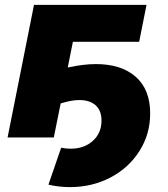

<svg xmlns="http://www.w3.org/2000/svg" viewBox="-20 -562 685 785"><path d="M372 -300Q476 -300 535 -248Q594 -196 594 -98Q594 -14 550.5 55Q507 124 432 163.5Q357 203 266 203Q221 203 178 193L230 42Q249 46 269 46Q324 46 359.5 14Q395 -18 395 -69Q395 -110 371 -131.5Q347 -153 304 -153Q272 -153 228 -139L200 0H11L119 -542H579L549 -391H278L257 -286Q321 -300 372 -300Z"/></svg>

Font: Montserrat Alternates ExtraBold
Style: Italic
Weight: 800
Italic angle: -11.3°
Designer: Julieta Ulanovsky
Foundry: Julieta Ulanovsky
Version: Version 7.200